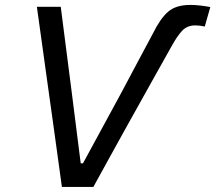

<svg xmlns="http://www.w3.org/2000/svg" viewBox="-20 -740 852 760"><path d="M225 0Q217.5 -54 209.2 -114.8Q201 -175.5 194 -225L162.5 -450.5Q154.5 -507 144.8 -578Q135 -649 126 -713H220.5Q230.5 -636 241.5 -549.2Q252.5 -462.5 262.5 -386L299.5 -93.5H308.5L460 -372.5Q488.5 -426.5 520.8 -486.8Q553 -547 584.5 -606Q613.5 -665.5 644.8 -693Q676 -720.5 733 -720.5Q753.5 -720.5 775.8 -717.8Q798 -715 812.5 -712L790.5 -635Q771 -639.5 753 -639.5Q721.5 -639.5 701.5 -618.8Q681.5 -598 658 -555Q611.5 -472 561.2 -382Q511 -292 470 -218.5Q442 -168 410.5 -110.8Q379 -53.5 349.5 0Z"/></svg>

Font: Commissioner
Style: Italic
Weight: 400
Italic angle: -12°
Designer: Kostas Bartsokas
Foundry: Kostas Bartsokas
Version: Version 1.000; ttfautohint (v1.8.3)